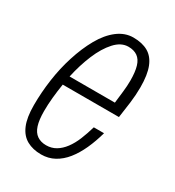

<svg xmlns="http://www.w3.org/2000/svg" viewBox="-140 -621 651 716"><g transform="rotate(30 185.5 -263.0)"><path d="M145 12Q109 12 83 -2.5Q57 -17 43.5 -49Q30 -81 30 -134Q30 -189 38 -245Q46 -301 62 -351Q79 -405 103 -447.5Q127 -490 158.5 -514Q190 -538 226 -538Q264 -538 289.5 -523.5Q315 -509 328 -476.5Q341 -444 341 -390Q341 -357 336.5 -322Q332 -287 327 -254H85Q80 -223 77 -192.5Q74 -162 74 -134Q74 -96 81.5 -72.5Q89 -49 105 -38Q121 -27 144 -27Q167 -27 185.5 -38Q204 -49 219 -69Q234 -89 245 -116Q256 -143 265 -174H309Q298 -134 282.5 -100Q267 -66 247 -41Q227 -16 201.5 -2Q176 12 145 12ZM92 -293H287Q290 -319 293 -344.5Q296 -370 296 -393Q296 -430 289 -453.5Q282 -477 266.5 -488Q251 -499 227 -499Q196 -499 169.5 -470Q143 -441 123.5 -394.5Q104 -348 92 -293Z"/></g></svg>

Font: Archivo ExtraCondensed Thin
Style: Italic
Weight: 250
Width: 2
Italic angle: -10°
Designer: Hector Gatti
Foundry: Omnibus-Type
Version: Version 2.001